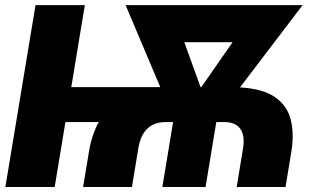

<svg xmlns="http://www.w3.org/2000/svg" viewBox="-20 -748 1257 768"><path d="M312.5 0 335.4 -138.7Q340.8 -172.4 350.6 -202.9Q360.4 -233.4 375 -259.8H241.7L198.7 0H1.5L122.1 -727.5H319.3L265.1 -399.4H621.1L482.4 -727.5H1190.4L939.9 -398.4Q1032.2 -393.1 1080.8 -358.9Q1129.4 -324.7 1143.3 -268.1Q1157.2 -211.4 1145 -138.7L1122.1 0H926.8L952.1 -154.3Q960.4 -205.6 941.2 -232.7Q921.9 -259.8 877 -259.8H845.2L802.2 0H629.4L672.4 -259.8H643.6Q550.3 -259.8 533.2 -154.3L507.8 0ZM782.2 -399.4H785.2L910.2 -579.1H717.3Z"/></svg>

Font: Inter Black
Style: Italic
Weight: 900
Italic angle: -9.39999°
Designer: Rasmus Andersson
Foundry: rsms
Version: Version 4.000;git-a52131595